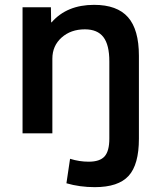

<svg xmlns="http://www.w3.org/2000/svg" viewBox="-20 -550 652 792"><path d="M254 206 269 105Q307 117 346 117Q392 117 411.5 95Q431 73 431 22V-297Q431 -365 406.5 -397Q382 -429 330 -429Q272 -429 234 -395Q196 -361 196 -308V0H73V-520H190L191 -458H193Q256 -530 368 -530Q463 -530 508 -479Q553 -428 553 -320V22Q553 129 510.5 175.5Q468 222 371 222Q309 222 254 206Z"/></svg>

Font: Enso SemiBold
Style: Regular
Weight: 600
Designer: Coji Morishita
Foundry: UNDERFOREST DESIGN
Version: Version 1.000